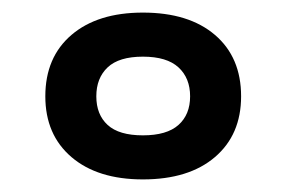

<svg xmlns="http://www.w3.org/2000/svg" viewBox="-20 -728 455 305"><path d="M207 -443Q135 -443 93.5 -478.5Q52 -514 52 -575Q52 -637 93.5 -672.5Q135 -708 207 -708Q280 -708 321.5 -672.5Q363 -637 363 -575Q363 -514 321.5 -478.5Q280 -443 207 -443ZM207 -513Q245 -513 263.5 -529.5Q282 -546 282 -575Q282 -604 263.5 -621Q245 -638 207 -638Q169 -638 151 -621Q133 -604 133 -575Q133 -546 151 -529.5Q169 -513 207 -513Z"/></svg>

Font: Asap Expanded ExtraBold
Style: Regular
Weight: 800
Width: 7
Designer: Pablo Cosgaya
Foundry: Omnibus-Type
Version: Version 3.001; ttfautohint (v1.8.4.7-5d5b)